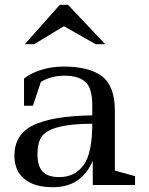

<svg xmlns="http://www.w3.org/2000/svg" viewBox="-20 -770 622 799"><path d="M542 0H366V-101Q319 9 201 9Q122 9 81 -25.5Q40 -60 40 -122Q40 -210 117.5 -248.5Q195 -287 364 -290V-333Q364 -404 335 -429.5Q306 -455 249 -455Q192 -455 150 -429L117 -330H80V-443Q105 -464 149 -478.5Q193 -493 245 -493Q351 -493 404.5 -452.5Q458 -412 458 -309V-60L542 -37ZM227 -33Q291 -33 327.5 -82.5Q364 -132 364 -255Q192 -255 154 -202Q136 -177 136 -128Q136 -79 157.5 -56Q179 -33 227 -33ZM263 -750 418 -586H378L246 -661L122 -586H83L229 -750Z"/></svg>

Font: Ledger
Style: Regular
Weight: 400
Designer: Denis Masharov
Foundry: Denis Masharov
Version: 1.001